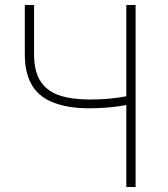

<svg xmlns="http://www.w3.org/2000/svg" viewBox="-20 -746 671 766"><path d="M334 -314Q255 -314 198 -335Q79 -377 79 -528V-726H116V-528Q116 -459 143 -420Q168 -382 217 -365.5Q266 -349 338 -349Q419 -349 484 -362V-726H521V0H484V-327Q415 -314 334 -314Z"/></svg>

Font: Merged Yaku Han JP Thin
Style: Regular
Weight: 250
Designer: Ryoko NISHIZUKA 西塚涼子 (kana, bopomofo & ideographs); Paul D. Hunt (Latin, Greek & Cyrillic); Sandoll Communications 산돌커뮤니
Foundry: Adobe
Version: Version 2.004